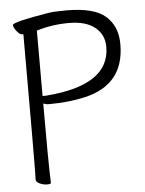

<svg xmlns="http://www.w3.org/2000/svg" viewBox="-52 -748 603 796"><g transform="rotate(-5 250.0 -350.0)"><path d="M128 1Q128 6 112.5 6Q97 6 81.5 -1Q66 -8 66 -18.5Q66 -29 67 -58.5Q68 -88 68 -618V-623H63Q53 -623 40.5 -639Q28 -655 28 -666Q39 -679 179 -702Q204 -706 254 -706Q370 -706 417.5 -663.5Q465 -621 465 -547Q465 -379 300 -341Q232 -325 149 -325Q135 -325 125 -330V-322Q125 -81 126.5 -48.5Q128 -16 128 1ZM125 -361H139Q406 -381 406 -541Q406 -592 368 -622.5Q330 -653 259.5 -653Q189 -653 125 -633Z"/></g></svg>

Font: LXGW WenKai Mono TC Light
Style: Regular
Weight: 300
Designer: LXGW / Fontworks Inc.
Foundry: LXGW / Fontworks Inc.
Version: Version 1.330